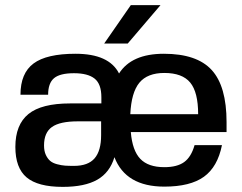

<svg xmlns="http://www.w3.org/2000/svg" viewBox="-20 -720 945 750"><path d="M865 -204H491Q497 -132 528 -99.5Q559 -67 622 -67Q672 -67 699.5 -87Q727 -107 740 -153H847Q830 -68 776.5 -29.5Q723 9 622 9Q471 9 427 -106Q409 -46 360 -18Q311 10 225 10Q128 10 84 -27Q40 -64 40 -146Q40 -233 91 -274.5Q142 -316 254 -316H376V-340Q376 -392 349.5 -413Q323 -434 269 -434Q214 -434 191 -414.5Q168 -395 168 -350H60Q60 -434 111 -472Q162 -510 275 -510Q406 -510 445 -433Q494 -510 620 -510Q749 -510 807 -446.5Q865 -383 865 -243ZM375 -246H284Q214 -246 183 -224Q152 -202 152 -152Q152 -130 159 -115Q166 -100 176 -91.5Q186 -83 203 -78.5Q220 -74 234 -73Q248 -72 269 -72Q324 -72 349.5 -101.5Q375 -131 375 -192ZM622 -435Q556 -435 524.5 -397Q493 -359 489 -274H754Q754 -360 723 -397.5Q692 -435 622 -435ZM387 -550 491 -700H607L479 -550Z"/></svg>

Font: Fivo Sans Med
Style: Regular
Weight: 450
Designer: Alexander Slobzheninov
Foundry: Alexander Slobzheninov
Version: 1.0